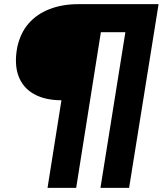

<svg xmlns="http://www.w3.org/2000/svg" viewBox="-20 -725 805 925"><path d="M209 180 276 -242Q197 -242 143.5 -272Q90 -302 69 -359Q48 -416 63 -497Q78 -566 117.5 -611.5Q157 -657 218.5 -681Q280 -705 358 -705H744L602 180H464L584 -570H466L347 180Z"/></svg>

Font: Nunito Sans 7pt SemiExpanded Black
Style: Italic
Weight: 900
Width: 6
Italic angle: -9°
Designer: Vernon Adams
Foundry: Vernon Adams
Version: Version 3.101;gftools[0.9.27]